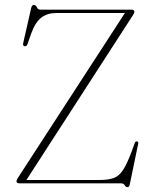

<svg xmlns="http://www.w3.org/2000/svg" viewBox="-20 -739 618 774"><path d="M516 -678 86.5 -13.5H382Q418 -13.5 439.5 -21.8Q461 -30 476.8 -54.8Q492.5 -79.5 511 -129L523.5 -163Q526.5 -170 532.5 -169Q539 -168 537 -159L503 5Q501 15.5 494 15.5Q487 15.5 482.8 7.8Q478.5 0 466.5 0H58.5Q46.5 0 46.5 -8Q46.5 -13.5 51.5 -21L483.5 -686.5H206.5Q171 -686.5 146.8 -668.2Q122.5 -650 106 -604.5L91.5 -563Q87.5 -550.5 79 -552.5Q70.5 -554.5 74 -567.5L106 -708Q109 -719 116.5 -719Q124.5 -719 128.8 -709.5Q133 -700 143 -700H510Q521.5 -700 521.5 -691.5Q521.5 -686 516 -678Z"/></svg>

Font: Fraunces 72pt Thin
Style: Regular
Weight: 100
Version: Version 1.000;[b76b70a41]